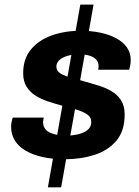

<svg xmlns="http://www.w3.org/2000/svg" viewBox="-20 -750 596 823"><path d="M185.2 52.9 324.2 -730.2H381L242.1 52.9ZM257.4 -67.4Q204.6 -67.4 162.1 -77Q119.5 -86.6 89.3 -104.5Q59 -122.3 43.3 -148.3Q27.6 -174.2 27.6 -206.2Q27.6 -217.3 30 -228.5Q32.3 -239.7 34.3 -246H167.7Q166.5 -241.7 165.5 -236Q164.5 -230.2 164.5 -227.7Q164.5 -195.3 193.5 -181.9Q222.6 -168.4 260.8 -168.4Q286.7 -168.4 312 -173.8Q337.3 -179.1 354.2 -192Q371.2 -205 371.2 -226.4Q371.2 -248 353 -260.1Q334.9 -272.1 306.1 -280.7Q277.3 -289.2 244.2 -297.6Q215.1 -305.6 185.7 -315.3Q156.3 -325.1 132.2 -340.2Q108.2 -355.3 93.7 -378.7Q79.3 -402 79.3 -435.9Q79.3 -497.3 112.1 -537.4Q145 -577.5 200.9 -597.8Q256.8 -618.1 325.9 -618.1Q371.8 -618.1 410.8 -609.8Q449.9 -601.5 478.9 -585.6Q507.9 -569.7 524.1 -546.6Q540.3 -523.4 540.3 -493.7Q540.3 -479.2 537.6 -466.8Q535 -454.3 533.7 -451H400.8Q401.8 -456 402.2 -459.8Q402.6 -463.6 402.6 -466.3Q402.6 -482.7 392.9 -493.9Q383.3 -505.2 365.1 -511Q347 -516.9 320 -516.9Q289.7 -516.9 267.5 -510.1Q245.4 -503.3 233.5 -491.6Q221.7 -479.9 221.7 -464.7Q221.7 -446 238.5 -435.5Q255.3 -425 282.2 -418Q309 -411.1 339.8 -401.6Q369.9 -393 400.3 -383.9Q430.7 -374.7 456.8 -359.8Q482.8 -344.9 498.6 -320.7Q514.4 -296.4 514.4 -259.2Q514.4 -188.3 478.3 -146.2Q442.2 -104.1 384 -85.8Q325.8 -67.4 257.4 -67.4Z"/></svg>

Font: Archivo Variable SemiBold
Style: Italic
Weight: 600
Italic angle: -10°
Designer: Hector Gatti
Foundry: Omnibus-Type
Version: Version 2.001